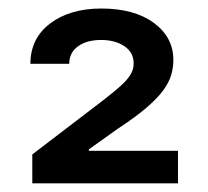

<svg xmlns="http://www.w3.org/2000/svg" viewBox="-20 -860 481 444"><path d="M54.7 -436V-502.9L222.7 -631.3Q244.6 -648.4 259.3 -661.6Q273.9 -674.8 281.5 -687Q289.1 -699.2 289.1 -713.4Q289.1 -738.8 267.6 -753.2Q246.1 -767.6 213.9 -767.6Q180.7 -767.6 160.4 -752.9Q140.1 -738.3 140.1 -712.4H50.3Q50.3 -771 95.9 -805.7Q141.6 -840.3 214.4 -840.3Q290.5 -840.3 335.7 -807.1Q380.9 -773.9 380.9 -721.2Q380.9 -704.1 376 -687Q371.1 -669.9 357.7 -651.4Q344.2 -632.8 318.6 -610.8Q293 -588.9 252 -562L185.5 -514.6V-511.2H391.6V-436Z"/></svg>

Font: Inter 16pt Medium
Style: Regular
Weight: 500
Version: Version 4.001;git-66647c0bb